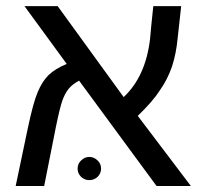

<svg xmlns="http://www.w3.org/2000/svg" viewBox="-20 -619 668 639"><path d="M61.5 -598.6Q88.9 -598.6 171.9 -598.6Q226.6 -523.4 391.6 -295.9Q464.8 -364.3 479.5 -490.2Q482.4 -526.4 490.2 -598.6Q513.7 -598.6 583 -598.6Q580.1 -572.3 571.3 -492.2Q566.4 -440.4 552.7 -398.4Q538.1 -355.5 512.7 -319.3Q489.3 -282.2 438.5 -233.4Q498 -155.3 615.2 0Q586.9 0 501 0Q436.5 -87.9 243.2 -350.6Q222.7 -339.8 209 -324.2Q196.3 -308.6 187.5 -284.2Q178.7 -258.8 166 -196.3Q153.3 -130.9 127 0Q103.5 0 32.2 0Q42 -48.8 73.2 -195.3Q90.8 -278.3 105.5 -312.5Q120.1 -347.7 141.6 -369.1Q164.1 -390.6 202.1 -406.2Q155.3 -469.7 61.5 -598.6ZM238.3 -57.6Q238.3 -74.2 250 -85Q261.7 -96.7 277.3 -96.7Q293 -96.7 304.7 -85Q316.4 -74.2 316.4 -57.6Q316.4 -42 304.7 -30.3Q293 -19.5 277.3 -19.5Q261.7 -19.5 250 -30.3Q238.3 -42 238.3 -57.6Z"/></svg>

Font: Noto Sans Hebrew DECATHLON 
Style: Regular
Weight: 400
Designer: Monotype Design team
Version: Version 1.03 uh